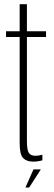

<svg xmlns="http://www.w3.org/2000/svg" viewBox="-20 -742 252 888"><path d="M133 5.5Q103.5 5.5 87.2 -10.8Q71 -27 71 -79V-571H8V-597.5H71V-722.5H104.5V-597.5H193V-571H104.5V-90.5Q104.5 -46.5 114 -34Q123.5 -21.5 143.5 -21.5Q159.5 -21.5 176 -26.5V-0.5Q154.5 5.5 133 5.5ZM97.7 125.3 134.8 41.4H168.9L114.9 125.3Z"/></svg>

Font: Anybody Condensed ExtraLight
Style: Regular
Weight: 200
Width: 3
Designer: Tyler Finck
Foundry: Etcetera Type Company
Version: Version 1.010; ttfautohint (v1.8.3) -l 8 -r 50 -G 200 -x 14 